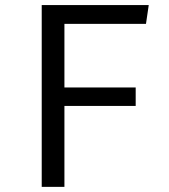

<svg xmlns="http://www.w3.org/2000/svg" viewBox="-20 -726 655 746"><path d="M547.2 -633.3H230.3V-386.2H507.2V-314.4H230.3V0H142.1V-706.2H557.9Z"/></svg>

Font: Fira Code
Style: Regular
Weight: 400
Designer: Carrois Corporate, Edenspiekermann AG, Nikita Prokopov
Foundry: Carrois Corporate, Edenspiekermann AG, Nikita Prokopov
Version: Version 5.002